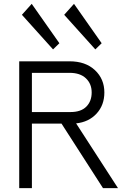

<svg xmlns="http://www.w3.org/2000/svg" viewBox="-20 -979 649 999"><path d="M146 -336V0H80V-660H342Q425 -660 474 -614Q523 -568 523 -498Q523 -432 482.5 -388Q442 -344 376 -337L594 0H516L300 -336ZM347 -396Q401 -396 429 -424Q457 -452 457 -498Q457 -543 427 -571.5Q397 -600 342 -600H146V-396ZM476 -722 314 -902 365 -959 509 -754ZM256 -722 94 -902 145 -959 289 -754Z"/></svg>

Font: Lil Grotesk
Style: Regular
Weight: 400
Designer: Bastien Sozeau
Foundry: NBR — Bastien Sozeau
Version: Version 4.002; ttfautohint (v1.8.4.7-5d5b)